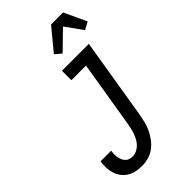

<svg xmlns="http://www.w3.org/2000/svg" viewBox="-294 -1059 1150 1150"><g transform="rotate(-45 280.5 -484.5)"><path d="M181 8Q155 8 130.5 3Q106 -2 85.5 -14.5Q65 -27 50.5 -46Q36 -65 28.5 -88.5Q21 -112 20 -137Q19 -162 23 -188H113Q111 -174 110.5 -160.5Q110 -147 112.5 -134.5Q115 -122 120 -110Q125 -98 133.5 -89Q142 -80 155 -76Q168 -72 181 -72Q198 -72 214.5 -80Q231 -88 244 -101Q257 -114 265.5 -130Q274 -146 280 -162.5Q286 -179 290 -196Q294 -213 297 -230L367 -655H243V-735H471L386 -217Q381 -191 374.5 -164.5Q368 -138 355.5 -112.5Q343 -87 325.5 -64Q308 -41 285 -24Q262 -7 234.5 0.5Q207 8 181 8ZM319 -805 279 -839 393 -977H495L561 -835L513 -809L435 -918Z"/></g></svg>

Font: Iosevka Curly Slab Medium
Style: Italic
Weight: 500
Italic angle: -9°
Monospace: yes
Designer: Belleve Invis
Foundry: Belleve Invis
Version: Version 22.1.2; ttfautohint (v1.8.4)